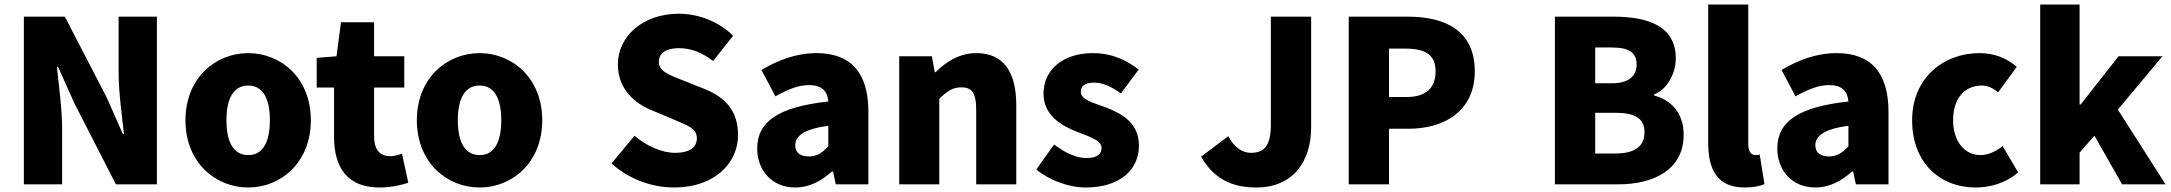

<svg xmlns="http://www.w3.org/2000/svg" viewBox="-20 -819 9646 853"><path d="M86 0H256V-247C256 -337 241 -439 233 -522H238L311 -359L495 0H677V-745H507V-498C507 -409 522 -302 531 -223H526L453 -388L268 -745H86Z M1083 14C1227 14 1361 -96 1361 -285C1361 -473 1227 -583 1083 -583C938 -583 804 -473 804 -285C804 -96 938 14 1083 14ZM1083 -130C1016 -130 986 -190 986 -285C986 -379 1016 -439 1083 -439C1149 -439 1179 -379 1179 -285C1179 -190 1149 -130 1083 -130Z M1665 14C1723 14 1764 2 1794 -7L1766 -136C1752 -131 1732 -125 1714 -125C1672 -125 1642 -150 1642 -213V-430H1776V-569H1642V-720H1495L1475 -569L1387 -562V-430H1464V-211C1464 -77 1522 14 1665 14Z M2111 14C2255 14 2389 -96 2389 -285C2389 -473 2255 -583 2111 -583C1966 -583 1832 -473 1832 -285C1832 -96 1966 14 2111 14ZM2111 -130C2044 -130 2014 -190 2014 -285C2014 -379 2044 -439 2111 -439C2177 -439 2207 -379 2207 -285C2207 -190 2177 -130 2111 -130Z M2975 14C3155 14 3259 -95 3259 -219C3259 -324 3204 -386 3112 -423L3019 -460C2953 -486 2907 -502 2907 -544C2907 -583 2940 -605 2995 -605C3053 -605 3099 -585 3148 -548L3237 -660C3172 -725 3081 -758 2995 -758C2837 -758 2725 -658 2725 -533C2725 -425 2798 -360 2876 -329L2971 -289C3035 -262 3076 -248 3076 -205C3076 -165 3045 -140 2979 -140C2920 -140 2851 -171 2799 -216L2697 -93C2774 -22 2878 14 2975 14Z M3513 14C3576 14 3629 -15 3676 -57H3681L3693 0H3838V-323C3838 -501 3755 -583 3608 -583C3519 -583 3438 -553 3363 -508L3425 -391C3482 -423 3529 -441 3574 -441C3632 -441 3656 -414 3660 -368C3438 -344 3344 -279 3344 -159C3344 -64 3408 14 3513 14ZM3574 -124C3537 -124 3513 -140 3513 -173C3513 -213 3549 -246 3660 -260V-169C3634 -141 3610 -124 3574 -124Z M3975 0H4153V-380C4187 -413 4211 -431 4251 -431C4296 -431 4317 -409 4317 -330V0H4495V-352C4495 -494 4442 -583 4318 -583C4241 -583 4183 -544 4136 -498H4133L4120 -569H3975Z M4803 14C4958 14 5040 -67 5040 -172C5040 -275 4961 -316 4890 -343C4831 -364 4782 -377 4782 -411C4782 -438 4801 -452 4842 -452C4879 -452 4919 -433 4960 -404L5039 -510C4991 -547 4925 -583 4836 -583C4703 -583 4616 -510 4616 -403C4616 -308 4693 -262 4761 -235C4819 -212 4874 -196 4874 -162C4874 -134 4854 -117 4807 -117C4762 -117 4715 -138 4663 -177L4584 -66C4642 -18 4729 14 4803 14Z M5561 14C5728 14 5805 -106 5805 -252V-745H5626V-266C5626 -169 5595 -140 5537 -140C5501 -140 5463 -163 5437 -214L5316 -123C5369 -31 5445 14 5561 14Z M5972 0H6151V-247H6238C6396 -247 6532 -325 6532 -502C6532 -686 6397 -745 6234 -745H5972ZM6151 -388V-603H6224C6310 -603 6358 -577 6358 -502C6358 -429 6316 -388 6229 -388Z M6888 0H7169C7331 0 7460 -68 7460 -220C7460 -319 7403 -375 7328 -395V-399C7388 -422 7425 -494 7425 -560C7425 -703 7302 -745 7148 -745H6888ZM7067 -449V-608H7141C7216 -608 7251 -586 7251 -533C7251 -482 7217 -449 7141 -449ZM7067 -137V-318H7156C7243 -318 7286 -293 7286 -232C7286 -168 7242 -137 7156 -137Z M7731 14C7771 14 7800 7 7819 -1L7798 -132C7788 -130 7784 -130 7778 -130C7764 -130 7747 -141 7747 -179V-799H7569V-185C7569 -66 7609 14 7731 14Z M8045 14C8108 14 8161 -15 8208 -57H8213L8225 0H8370V-323C8370 -501 8287 -583 8140 -583C8051 -583 7970 -553 7895 -508L7957 -391C8014 -423 8061 -441 8106 -441C8164 -441 8188 -414 8192 -368C7970 -344 7876 -279 7876 -159C7876 -64 7940 14 8045 14ZM8106 -124C8069 -124 8045 -140 8045 -173C8045 -213 8081 -246 8192 -260V-169C8166 -141 8142 -124 8106 -124Z M8758 14C8818 14 8890 -4 8946 -53L8877 -170C8848 -147 8814 -130 8778 -130C8709 -130 8657 -190 8657 -285C8657 -379 8706 -439 8785 -439C8809 -439 8831 -430 8857 -409L8940 -522C8897 -559 8843 -583 8774 -583C8615 -583 8475 -473 8475 -285C8475 -96 8598 14 8758 14Z M9044 0H9219V-141L9285 -216L9408 0H9601L9389 -332L9587 -569H9392L9224 -355H9219V-799H9044Z"/></svg>

Font: Noto Sans JP Black
Style: Regular
Weight: 900
Designer: Ryoko NISHIZUKA  (kana, bopomofo & ideographs); Paul D. Hunt (Latin, Greek & Cyrillic); Sandoll Communications , Soo-you
Foundry: Adobe
Version: Version 2.002;hotconv 1.0.116;makeotfexe 2.5.65601